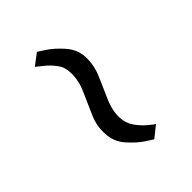

<svg xmlns="http://www.w3.org/2000/svg" viewBox="-4 -710 399 399"><g transform="rotate(45 195.0 -511.0)"><path d="M44 -489Q44 -489 54 -504.5Q64 -520 82 -536Q100 -552 123 -553Q147 -554 170.5 -544Q194 -534 217.5 -523.5Q241 -513 263 -514Q280 -515 292.5 -524Q305 -533 313.5 -543Q322 -553 325 -558L345 -533Q345 -533 335 -517.5Q325 -502 307 -486Q289 -470 265 -469Q242 -467 218 -477.5Q194 -488 170.5 -498.5Q147 -509 124 -508Q108 -508 96 -499Q84 -490 75.5 -479.5Q67 -469 63 -464Z"/></g></svg>

Font: Genos Medium
Style: Regular
Weight: 500
Designer: Robert E. Leuschke
Foundry: Robert E. Leuschke
Version: Version 1.010; ttfautohint (v1.8.3)